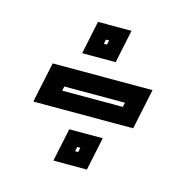

<svg xmlns="http://www.w3.org/2000/svg" viewBox="-75 -595 568 587"><g transform="rotate(15 209.0 -301.5)"><path d="M37.5 -238 64.5 -366H380.5L353.5 -238ZM114 -293H306L309 -307H117ZM143.5 -79.5 165.5 -184.5H271.5L249.5 -79.5ZM200 -124.5H210L213 -138.5H203ZM143.5 -419.5 165.5 -524.5H271.5L249.5 -419.5ZM200 -464.5H210L213 -478.5H203Z"/></g></svg>

Font: Tourney Thin
Style: Italic
Weight: 100
Italic angle: -12°
Designer: Tyler Finck
Foundry: Etcetera Type Co
Version: Version 1.015